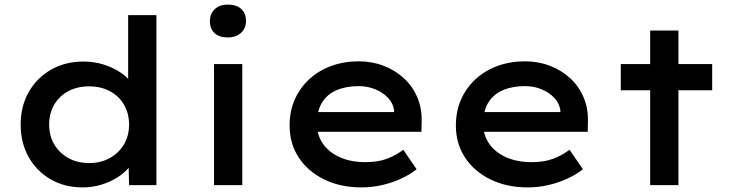

<svg xmlns="http://www.w3.org/2000/svg" viewBox="-20 -806 3194 836"><path d="M340 10Q261 10 200 -25.5Q139 -61 104.5 -122.5Q70 -184 70 -264Q70 -343 105 -405Q140 -467 202 -502.5Q264 -538 343 -538Q389 -538 429.5 -525.5Q470 -513 501.5 -492.5Q533 -472 551 -447Q569 -422 571 -396L538 -392V-740H661V0H542L539 -132L563 -127Q562 -102 543 -78.5Q524 -55 493.5 -35Q463 -15 423 -2.5Q383 10 340 10ZM368 -96Q419 -96 458.5 -118Q498 -140 520 -177.5Q542 -215 542 -264Q542 -312 520 -350Q498 -388 458.5 -409Q419 -430 368 -430Q317 -430 277.5 -409Q238 -388 216 -350Q194 -312 194 -264Q194 -215 216 -177.5Q238 -140 277.5 -118Q317 -96 368 -96Z M912 0V-527H1035V0ZM972 -643Q935 -643 914.5 -661.5Q894 -680 894 -714Q894 -746 915 -766Q936 -786 972 -786Q1009 -786 1030 -767.5Q1051 -749 1051 -714Q1051 -683 1029.5 -663Q1008 -643 972 -643Z M1554 10Q1462 10 1391 -25Q1320 -60 1280.5 -120.5Q1241 -181 1241 -259Q1241 -323 1264 -374Q1287 -425 1327.5 -462Q1368 -499 1423 -519Q1478 -539 1542 -539Q1600 -539 1650.5 -519.5Q1701 -500 1738.5 -465.5Q1776 -431 1796.5 -383.5Q1817 -336 1816 -279L1815 -232H1332L1309 -318H1712L1696 -303V-325Q1692 -356 1670 -379.5Q1648 -403 1614.5 -417Q1581 -431 1542 -431Q1487 -431 1446 -413.5Q1405 -396 1382.5 -360Q1360 -324 1360 -268Q1360 -217 1386.5 -179.5Q1413 -142 1460.5 -121Q1508 -100 1571 -100Q1625 -100 1664 -114.5Q1703 -129 1736 -154L1794 -69Q1765 -46 1726 -28Q1687 -10 1643 0Q1599 10 1554 10Z M2278 10Q2186 10 2115 -25Q2044 -60 2004.5 -120.5Q1965 -181 1965 -259Q1965 -323 1988 -374Q2011 -425 2051.5 -462Q2092 -499 2147 -519Q2202 -539 2266 -539Q2324 -539 2374.5 -519.5Q2425 -500 2462.5 -465.5Q2500 -431 2520.5 -383.5Q2541 -336 2540 -279L2539 -232H2056L2033 -318H2436L2420 -303V-325Q2416 -356 2394 -379.5Q2372 -403 2338.5 -417Q2305 -431 2266 -431Q2211 -431 2170 -413.5Q2129 -396 2106.5 -360Q2084 -324 2084 -268Q2084 -217 2110.5 -179.5Q2137 -142 2184.5 -121Q2232 -100 2295 -100Q2349 -100 2388 -114.5Q2427 -129 2460 -154L2518 -69Q2489 -46 2450 -28Q2411 -10 2367 0Q2323 10 2278 10Z M2811 0V-673H2934V0ZM2683 -413V-527H3081V-413Z"/></svg>

Font: Lexend Exa Medium
Style: Regular
Weight: 500
Designer: Bonnie Shaver-Troup, Thomas Jockin
Foundry: Lexend
Version: Version 1.007